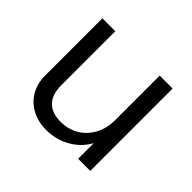

<svg xmlns="http://www.w3.org/2000/svg" viewBox="-126 -670 841 841"><g transform="rotate(45 294.5 -250.0)"><path d="M246 10Q196 10 157 -10.5Q118 -31 96 -68.5Q74 -106 74 -155V-510H154V-176Q154 -118 182.5 -89Q211 -60 264 -60Q312 -60 349 -82Q386 -104 407.5 -143.5Q429 -183 429 -234L442 -113Q417 -56 364 -23Q311 10 246 10ZM434 0V-120H429V-510H509V0Z"/></g></svg>

Font: Instrument Sans
Style: Regular
Weight: 400
Designer: Rodrigo Fuenzalida
Foundry: fragTYPE
Version: Version 1.000;gftools[0.9.28]